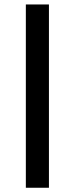

<svg xmlns="http://www.w3.org/2000/svg" viewBox="-20 -687 340 873"><path d="M202.5 166.7V-666.7H97.5V166.7Z"/></svg>

Font: Familjen Grotesk
Style: Bold
Weight: 700
Designer: Anders Wikstroem, Jonas Baeckman, Matilda Gysing, Kristian Moeller
Foundry: Familjen STHLM AB
Version: Version 2.000